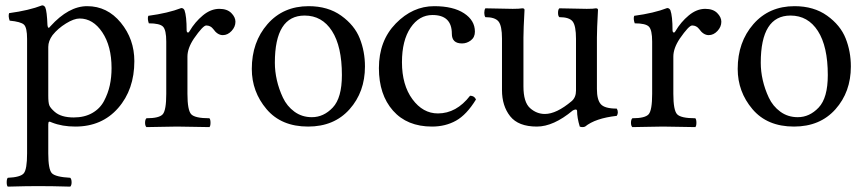

<svg xmlns="http://www.w3.org/2000/svg" viewBox="-20 -472 3213 716"><path d="M176 -341Q160 -319 160 -297V-115Q160 -89 164 -79Q168 -69 184 -55Q208 -34 255 -34Q295 -34 324 -50.5Q353 -67 368 -95.5Q383 -124 389.5 -154Q396 -184 396 -218Q396 -300 361.5 -351.5Q327 -403 277 -403Q256 -403 226 -384.5Q196 -366 176 -341ZM481 -244Q481 -138 420.5 -69Q360 0 261 0Q212 0 174 -15Q166 -19 163 -18Q160 -17 160 -8V100Q160 160 173.5 174Q187 188 242 191Q247 196 247 208Q247 219 242 224Q176 222 121 222Q79 222 9 224Q5 220 5 208Q5 195 9 191Q56 189 68.5 174.5Q81 160 81 100V-327Q81 -369 69.5 -380Q58 -391 16 -395Q10 -412 14 -423Q88 -433 137 -452Q145 -452 149 -444Q155 -430 157 -378Q159 -361 168 -374Q236 -449 305 -449Q380 -449 430.5 -387.5Q481 -326 481 -244Z M676 -358Q676 -353 679.5 -351Q683 -349 687 -356Q707 -390 736.5 -414.5Q766 -439 798 -439Q827 -439 842.5 -423.5Q858 -408 858 -391Q858 -372 843.5 -356.5Q829 -341 811 -341Q791 -341 775 -364Q765 -377 749 -377Q737 -377 703 -328Q679 -292 679 -261V-122Q679 -61 693 -46Q707 -31 761 -31Q765 -27 765 -14Q765 -2 761 2Q744 2 702.5 1Q661 0 640 0Q619 0 581 1Q543 2 526 2Q521 -3 521 -14Q521 -26 526 -31Q574 -31 587 -46Q600 -61 600 -122V-317Q600 -360 588 -372.5Q576 -385 535 -385Q529 -402 533 -413Q607 -423 656 -442Q664 -442 668 -434Q676 -412 676 -358Z M1341 -224Q1341 -129 1283.5 -64.5Q1226 0 1129 0Q1029 0 974 -65Q919 -130 919 -215Q919 -315 977.5 -382Q1036 -449 1131 -449Q1203 -449 1252.5 -413.5Q1302 -378 1321.5 -329Q1341 -280 1341 -224ZM1116 -414Q1005 -414 1005 -238Q1005 -206 1012.5 -173Q1020 -140 1035 -108Q1050 -76 1078 -55.5Q1106 -35 1143 -35Q1187 -35 1221 -71Q1255 -107 1255 -192Q1255 -299 1218 -356.5Q1181 -414 1116 -414Z M1755 -101Q1720 -44 1680.5 -22Q1641 0 1591 0Q1498 0 1445.5 -59.5Q1393 -119 1393 -218Q1393 -320 1456 -384.5Q1519 -449 1599 -449Q1670 -449 1710.5 -422.5Q1751 -396 1751 -354Q1751 -333 1736 -321.5Q1721 -310 1703 -310Q1665 -310 1665 -346Q1665 -416 1593 -416Q1543 -416 1511 -368.5Q1479 -321 1479 -240Q1479 -155 1518 -102Q1557 -49 1613 -49Q1682 -49 1733 -115Q1749 -115 1755 -101Z M1982 0Q1913 0 1882.5 -38.5Q1852 -77 1852 -136V-328Q1852 -376 1839 -392Q1826 -408 1790 -408Q1786 -414 1786 -424Q1786 -435 1790 -441Q1807 -441 1841.5 -440Q1876 -439 1892 -439Q1916 -439 1928 -441Q1936 -441 1936 -435Q1932 -362 1932 -332V-150Q1932 -91 1956.5 -69Q1981 -47 2012 -47Q2055 -47 2112 -95Q2128 -109 2128 -134V-327Q2128 -376 2115.5 -392Q2103 -408 2066 -408Q2061 -412 2061 -424Q2061 -437 2066 -441Q2083 -441 2117.5 -440Q2152 -439 2168 -439Q2194 -439 2202 -441Q2210 -441 2210 -435Q2206 -362 2206 -332V-140Q2206 -100 2220.5 -83.5Q2235 -67 2280 -67Q2284 -61 2284 -53Q2284 -46 2280 -40Q2200 -31 2162 0Q2158 2 2152 2Q2146 2 2142 0Q2132 -33 2132 -59Q2131 -64 2126 -63.5Q2121 -63 2116 -60Q2044 0 1982 0Z M2488 -358Q2488 -353 2491.5 -351Q2495 -349 2499 -356Q2519 -390 2548.5 -414.5Q2578 -439 2610 -439Q2639 -439 2654.5 -423.5Q2670 -408 2670 -391Q2670 -372 2655.5 -356.5Q2641 -341 2623 -341Q2603 -341 2587 -364Q2577 -377 2561 -377Q2549 -377 2515 -328Q2491 -292 2491 -261V-122Q2491 -61 2505 -46Q2519 -31 2573 -31Q2577 -27 2577 -14Q2577 -2 2573 2Q2556 2 2514.5 1Q2473 0 2452 0Q2431 0 2393 1Q2355 2 2338 2Q2333 -3 2333 -14Q2333 -26 2338 -31Q2386 -31 2399 -46Q2412 -61 2412 -122V-317Q2412 -360 2400 -372.5Q2388 -385 2347 -385Q2341 -402 2345 -413Q2419 -423 2468 -442Q2476 -442 2480 -434Q2488 -412 2488 -358Z M3153 -224Q3153 -129 3095.5 -64.5Q3038 0 2941 0Q2841 0 2786 -65Q2731 -130 2731 -215Q2731 -315 2789.5 -382Q2848 -449 2943 -449Q3015 -449 3064.5 -413.5Q3114 -378 3133.5 -329Q3153 -280 3153 -224ZM2928 -414Q2817 -414 2817 -238Q2817 -206 2824.5 -173Q2832 -140 2847 -108Q2862 -76 2890 -55.5Q2918 -35 2955 -35Q2999 -35 3033 -71Q3067 -107 3067 -192Q3067 -299 3030 -356.5Q2993 -414 2928 -414Z"/></svg>

Font: Ponomar Unicode TT
Style: Regular
Weight: 400
Designer: Vladislav V. Dorosh, Yuri A.W. Shardt, Nikita Simmons, Aleksandr Andreev
Foundry: Ponomar Project
Version: 1.1